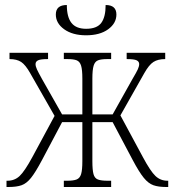

<svg xmlns="http://www.w3.org/2000/svg" viewBox="-20 -747 699 767"><path d="M6 0V-25H10Q38 -25 58 -43.5Q78 -62 109 -119L198 -284L101 -454Q82 -488 64.5 -499.5Q47 -511 18 -511V-536H172V-511Q142 -511 132 -506Q122 -501 122 -491Q122 -482 127.5 -470Q133 -458 148 -431L228 -290H309V-433Q309 -468 304 -484.5Q299 -501 286.5 -506Q274 -511 249 -511H235V-536H424V-511H409Q384 -511 371.5 -506Q359 -501 354 -484.5Q349 -468 349 -433V-290H430L509 -431Q525 -458 530.5 -470Q536 -482 536 -491Q536 -501 526 -506Q516 -511 486 -511V-536H640V-511Q611 -511 593 -499.5Q575 -488 556 -454L461 -286L551 -119Q581 -63 601 -44Q621 -25 649 -25H652V0H643Q613 0 593 -7Q573 -14 554.5 -36.5Q536 -59 510 -108L430 -259H349V-103Q349 -68 353.5 -51.5Q358 -35 371 -30Q384 -25 409 -25H424V0H235V-25H249Q273 -25 286 -30Q299 -35 304 -51.5Q309 -68 309 -103V-259H228L148 -108Q122 -59 104 -36.5Q86 -14 66 -7Q46 0 15 0ZM324 -606Q270 -606 236.5 -630Q203 -654 203 -689Q203 -727 247 -727Q247 -679 265.5 -655.5Q284 -632 324 -632Q367 -632 384.5 -655.5Q402 -679 402 -727Q445 -727 445 -689Q445 -654 412 -630Q379 -606 324 -606Z"/></svg>

Font: Noto Serif Condensed ExtraLight
Style: Regular
Weight: 200
Width: 3
Designer: Monotype Design Team
Foundry: Monotype Imaging Inc.
Version: Version 2.013; ttfautohint (v1.8.4.7-5d5b)